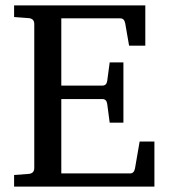

<svg xmlns="http://www.w3.org/2000/svg" viewBox="-20 -691 625 711"><path d="M551.8 0H32.2V-43L85 -46.9Q106.9 -48.3 106.9 -68.8V-602.1Q106.9 -622.6 85 -624L32.2 -627.9V-670.9H518.1V-522H458L443.8 -604Q440.4 -623 425.8 -623H207V-374H358.9Q374.5 -374 377 -391.1L386.2 -460H437V-236.8H386.2L377 -306.2Q374.5 -324.2 358.9 -324.2H207V-48.8H461.9Q476.6 -48.8 480 -67.9L497.1 -167H551.8Z"/></svg>

Font: Ezra SIL SR
Style: Regular
Weight: 400
Designer: Development by SIL's NRSI team. OpenType tables by Ralph Hancock ( hancock@dircon.co.uk ).
Foundry: Development by SIL's NRSI team.
Version: Version 2.51; 2007